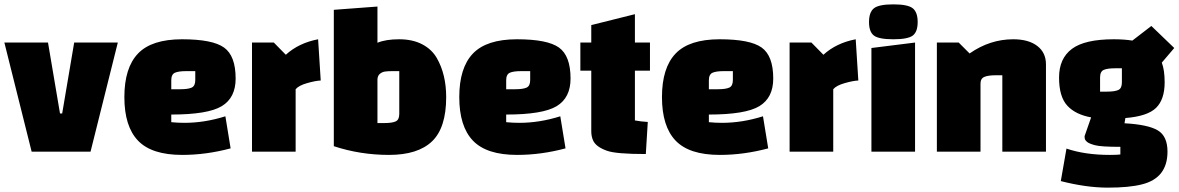

<svg xmlns="http://www.w3.org/2000/svg" viewBox="-20 -695 5402 880"><path d="M125 0 0 -500H200L255 -175H265L320 -500H520L395 0Z M765 -170V-135Q795 -132 825 -132Q918 -132 1013 -162L1037 -15Q925 15 815 15Q675 15 612.5 -50.5Q550 -116 550 -250Q550 -384 612.5 -449.5Q675 -515 814.5 -515Q954 -515 1007 -477Q1060 -439 1060 -335Q1060 -247 996.5 -208.5Q933 -170 765 -170ZM765 -327V-286H806Q842 -286 858.5 -293.5Q875 -301 875 -328V-369H834Q798 -369 781.5 -361.5Q765 -354 765 -327Z M1135 -500H1235L1290 -444Q1349 -498 1438 -515L1450 -326Q1426 -325 1387.5 -314Q1349 -303 1335 -286V0H1135Z M1510 -25V-650L1710 -665V-499Q1748 -515 1809.5 -515Q1871 -515 1915 -492Q1959 -469 1982 -429Q2025 -354 2025 -250Q2025 -109 1960 -47Q1895 15 1763 15Q1631 15 1510 -25ZM1710 -332V-131H1741Q1777 -131 1793.5 -138.5Q1810 -146 1810 -173V-369H1779Q1757 -369 1744 -367Q1731 -365 1721 -356.5Q1711 -348 1710 -332Z M2300 -170V-135Q2330 -132 2360 -132Q2453 -132 2548 -162L2572 -15Q2460 15 2350 15Q2210 15 2147.5 -50.5Q2085 -116 2085 -250Q2085 -384 2147.5 -449.5Q2210 -515 2349.5 -515Q2489 -515 2542 -477Q2595 -439 2595 -335Q2595 -247 2531.5 -208.5Q2468 -170 2300 -170ZM2300 -327V-286H2341Q2377 -286 2393.5 -293.5Q2410 -301 2410 -328V-369H2369Q2333 -369 2316.5 -361.5Q2300 -354 2300 -327Z M2640 -371V-500H2690V-580L2890 -630V-500H2959V-371H2890V-143Q2916 -138 2949 -136L2940 11Q2803 11 2762 -4Q2711 -22 2698 -52Q2690 -70 2690 -94V-371Z M3229 -170V-135Q3259 -132 3289 -132Q3382 -132 3477 -162L3501 -15Q3389 15 3279 15Q3139 15 3076.5 -50.5Q3014 -116 3014 -250Q3014 -384 3076.5 -449.5Q3139 -515 3278.5 -515Q3418 -515 3471 -477Q3524 -439 3524 -335Q3524 -247 3460.5 -208.5Q3397 -170 3229 -170ZM3229 -327V-286H3270Q3306 -286 3322.5 -293.5Q3339 -301 3339 -328V-369H3298Q3262 -369 3245.5 -361.5Q3229 -354 3229 -327Z M3599 -500H3699L3754 -444Q3813 -498 3902 -515L3914 -326Q3890 -325 3851.5 -314Q3813 -303 3799 -286V0H3599Z M3974 0V-475L4174 -500V0ZM3985.5 -532Q3963 -549 3963 -594Q3963 -639 3985.5 -657Q4008 -675 4074.5 -675Q4141 -675 4163.5 -657Q4186 -639 4186 -594Q4186 -549 4163.5 -532Q4141 -515 4074.5 -515Q4008 -515 3985.5 -532Z M4374 -500 4424 -450Q4517 -515 4624 -515Q4694 -515 4734 -484.5Q4774 -454 4774 -400V0H4574V-350H4543Q4509 -350 4491.5 -342.5Q4474 -335 4474 -312V0H4274V-500Z M4842 135 4868 -14Q4953 15 5067 15Q5101 15 5115 13V-22Q5026 -22 4998.5 -29.5Q4971 -37 4962.5 -44.5Q4954 -52 4952.5 -57Q4951 -62 4951 -71L4981 -157Q4909 -170 4871.5 -211Q4834 -252 4834 -339.5Q4834 -427 4893 -471Q4952 -515 5085 -515Q5133 -515 5170 -509L5257 -576L5362 -475L5305 -408Q5318 -373 5318 -318Q5318 -239 5278.5 -200.5Q5239 -162 5138 -154L5134 -130Q5242 -124 5286.5 -97.5Q5331 -71 5331 0Q5331 121 5214 150Q5156 165 5057.5 165Q4959 165 4842 135ZM5022 -340V-275H5053Q5089 -275 5105.5 -282.5Q5122 -290 5122 -317V-382H5091Q5055 -382 5038.5 -374.5Q5022 -367 5022 -340Z"/></svg>

Font: Changa One
Style: Regular
Weight: 400
Designer: Eduardo Rodriguez Tunni
Foundry: Eduardo Rodriguez Tunni
Version: Version 1.003